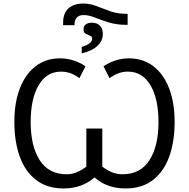

<svg xmlns="http://www.w3.org/2000/svg" viewBox="-20 -1053 1066 1083"><path d="M336 -911V-926Q336 -979 366.5 -1006Q397 -1033 450 -1033Q488 -1033 524.5 -1018.5Q561 -1004 602 -989.5Q643 -975 694 -975H700V-913H692Q636 -913 592 -927Q548 -941 514 -954.5Q480 -968 452 -968Q400 -968 400 -911ZM441 -752V-788Q500 -807 500 -834Q500 -847 488 -851.5Q476 -856 463.5 -862.5Q451 -869 451 -887Q451 -906 464 -915.5Q477 -925 499 -925Q527 -925 543.5 -908Q560 -891 560 -862Q560 -823 530 -794.5Q500 -766 441 -752ZM339 10Q246 10 184 -37.5Q122 -85 91.5 -169.5Q61 -254 61 -365Q61 -474 92 -554.5Q123 -635 181 -679.5Q239 -724 319 -724Q357 -724 394.5 -712Q432 -700 462 -679L428 -612Q406 -629 380 -639Q354 -649 325 -649Q243 -649 198 -572.5Q153 -496 153 -364Q153 -229 204 -149.5Q255 -70 356 -70Q387 -70 414.5 -82Q442 -94 467 -113V-328H557V-113Q583 -93 611 -81.5Q639 -70 671 -70Q772 -70 823 -149.5Q874 -229 874 -364Q874 -496 828.5 -572.5Q783 -649 701 -649Q672 -649 646.5 -639Q621 -629 598 -612L564 -679Q594 -700 631.5 -712Q669 -724 707 -724Q787 -724 845 -679.5Q903 -635 934 -554.5Q965 -474 965 -365Q965 -254 934.5 -169.5Q904 -85 842.5 -37.5Q781 10 688 10Q584 10 513 -52Q442 10 339 10Z"/></svg>

Font: Noto IKEA Simplified Chinese
Style: Regular
Weight: 400
Designer: Monotype Design Team
Foundry: Monotype Imaging Inc.
Version: Version 1.100